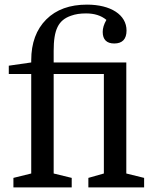

<svg xmlns="http://www.w3.org/2000/svg" viewBox="-20 -810 668 830"><path d="M115 -490V-60L38 -41V0H290V-41L212 -60V-490H429V-60L362 -41V0H603V-41L526 -60V-540H212V-590C212 -682 232 -723 287 -742C306 -749 327 -752 352 -752C388 -752 417 -743 440 -724C429 -705 424 -688 424 -672C424 -639 441 -622 474 -622C509 -622 527 -641 527 -678C527 -746 459 -790 356 -790C282 -790 223 -769 180 -726C137 -683 115 -624 115 -550V-540L18 -526V-490Z"/></svg>

Font: Domine
Style: Regular
Weight: 400
Designer: Pablo Impallari, Rodrigo Fuenzalida, Brenda Gallo
Foundry: Pablo Impallari, Rodrigo Fuenzalida, Brenda Gallo
Version: Version 2.000